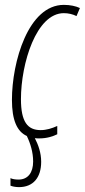

<svg xmlns="http://www.w3.org/2000/svg" viewBox="-20 -558 348 788"><path d="M142 10C172 10 197 2 215 -7V-41C193 -31 170 -24 147 -24C93 -24 66 -58 66 -151C66 -298 129 -504 242 -504C260 -504 278 -500 294 -492L308 -525C291 -533 268 -538 242 -538C96 -538 29 -304 29 -148C29 -65 50 -18 90 0C105 31 116 67 116 105C116 150 95 179 56 179C43 179 30 177 23 173V204C30 207 43 210 58 210C116 210 149 171 149 106C149 69 137 36 123 9C129 10 135 10 142 10Z"/></svg>

Font: Noto Sans ExtraCondensed ExtraLight
Style: Italic
Weight: 200
Width: 2
Italic angle: -12°
Designer: Monotype Design Team
Foundry: Monotype Imaging Inc.
Version: Version 2.013